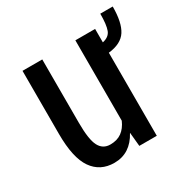

<svg xmlns="http://www.w3.org/2000/svg" viewBox="-138 -694 801 822"><g transform="rotate(-30 262.5 -282.5)"><path d="M525.4 -573.7Q525.4 -495.1 500.5 -456.3Q475.6 -417.5 412.1 -410.6V0H325.7L319.3 -67.4H318.4Q298.3 -29.8 268.1 -10Q237.8 9.8 197.8 9.8Q128.4 9.8 90.8 -44.2Q53.2 -98.1 53.2 -216.3V-528.3H150.9V-215.3Q150.9 -132.3 168 -99.6Q185.1 -66.9 221.7 -66.9Q255.9 -66.9 278.3 -83.3Q300.8 -99.6 314.5 -130.9V-528.3H412.1V-461.9Q444.8 -468.8 454.3 -493.7Q463.9 -518.6 463.9 -573.7Z"/></g></svg>

Font: Franco
Style: Regular
Weight: 400
Designer: Google
Version: Version 1.200311; 2013